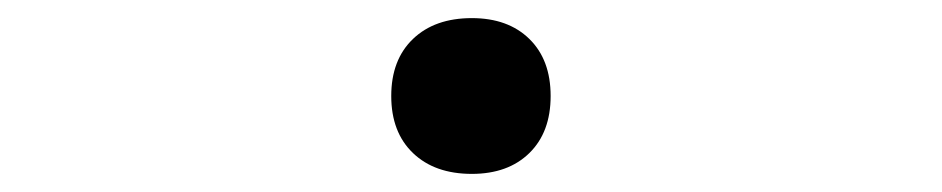

<svg xmlns="http://www.w3.org/2000/svg" viewBox="-20 -466 1040 212"><path d="M501 -274Q460 -274 436 -297Q412 -320 412 -360Q412 -400 436 -423Q460 -446 501 -446Q541 -446 564.5 -423Q588 -400 588 -360Q588 -320 564.5 -297Q541 -274 501 -274Z"/></svg>

Font: M PLUS 2 Medium
Style: Regular
Weight: 500
Designer: Coji Morishita
Foundry: UNDERFOREST DESIGN
Version: Version 1.001